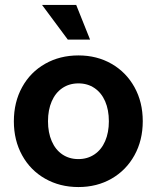

<svg xmlns="http://www.w3.org/2000/svg" viewBox="-20 -740 633 776"><path d="M36 -249.6Q36 -327.1 69.4 -387.7Q102.8 -448.4 162.4 -482.2Q222 -516 297 -516Q372 -516 431 -482Q490 -448 523.5 -387.7Q557 -327.3 557 -250.2Q557 -173 523.5 -112.5Q490 -52 431 -18Q372 16 297 16Q222 16 162.4 -17.9Q102.8 -51.7 69.4 -112.4Q36 -173 36 -249.6ZM420 -249.8Q420 -296 405 -330.5Q390 -365 362 -384Q334.1 -403 297 -403Q260 -403 232 -384Q204 -365 189 -330.3Q174 -295.7 174 -250Q174 -204.3 189.1 -169.5Q204.2 -134.6 232.1 -115.8Q260 -97 296.8 -97Q333.6 -97 361.8 -116Q390 -135 405 -169.7Q420 -204.3 420 -249.8ZM150 -720H288L344 -580H254Z"/></svg>

Font: Uncut Sans Variable
Style: Regular
Weight: 400
Designer: Kasper Nordkvist
Foundry: UNCUT.wtf
Version: Version 1.303;Glyphs 3.1.2 (3151)